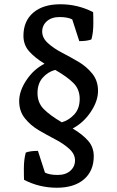

<svg xmlns="http://www.w3.org/2000/svg" viewBox="-20 -747 550 901"><path d="M90 -579Q90 -648 136 -687.5Q182 -727 263.5 -727Q345 -727 417 -690Q418 -680 418 -637Q418 -594 409 -562Q389 -554 352 -554L319 -656Q297 -667 259.5 -667Q222 -667 200 -647.5Q178 -628 178 -598.5Q178 -569 205 -544.5Q232 -520 270.5 -500Q309 -480 347.5 -457.5Q386 -435 413 -401.5Q440 -368 440 -320.5Q440 -273 406 -222Q372 -171 321 -144Q368 -116 394 -86Q420 -56 420 -14Q420 55 374 94.5Q328 134 246.5 134Q165 134 93 97Q92 87 92 44Q92 1 101 -31Q121 -39 158 -39L191 63Q213 74 250.5 74Q288 74 310 54.5Q332 35 332 5.5Q332 -24 305 -48.5Q278 -73 239.5 -93Q201 -113 162.5 -135.5Q124 -158 97 -191.5Q70 -225 70 -272.5Q70 -320 104 -371Q138 -422 189 -448Q142 -477 116 -507Q90 -537 90 -579ZM239 -419Q205 -410 180.5 -382.5Q156 -355 156 -310Q156 -265 185 -235.5Q214 -206 270 -173Q304 -183 329 -210.5Q354 -238 354 -283Q354 -328 324.5 -357.5Q295 -387 239 -419Z"/></svg>

Font: Inika
Style: Regular
Weight: 400
Designer: Constanza Artigas Preller
Foundry: Constanza Artigas Preller
Version: Version 1.001